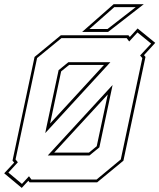

<svg xmlns="http://www.w3.org/2000/svg" viewBox="-32 -868 759 914"><path d="M71.5 26.5 -12 -43 35.5 -94 27.5 -103 132.5 -597 257.5 -700H579.5L586 -692L623 -732.5L707 -664L653.5 -605.5L660.5 -597L555.5 -103L430.5 0H108.5L103 -7.5ZM226 -141.5H391.5L428.5 -172L481 -418.5ZM220 -128H195.5L504 -463.5L499 -439.5L441 -166.5L394 -128ZM72.5 7.5 106 -29 117.5 -13.5H428L543 -109L645.5 -591.5L635 -604L687.5 -660.5L622.5 -713.5L583 -670.5L571 -686.5H260.5L144.5 -591.5L42 -109L53 -95.5L8 -46.5ZM183.5 -234.5 188.5 -260 247 -534 293.5 -572H469.5H493.5ZM206.5 -280 463 -559H297L259 -528ZM359 -716 509 -848H652.5L482.5 -716ZM394 -730H480L614 -834H512Z"/></svg>

Font: Tourney Thin
Style: Italic
Weight: 100
Italic angle: -12°
Designer: Tyler Finck
Foundry: Etcetera Type Co
Version: Version 1.015